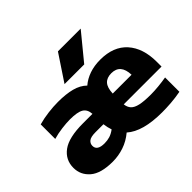

<svg xmlns="http://www.w3.org/2000/svg" viewBox="-170 -1071 1345 1345"><g transform="rotate(-45 502.0 -399.0)"><path d="M260.5 10.5Q143.5 10.5 88.8 -36.5Q34 -83.5 34 -154Q34 -233.5 97.8 -280.5Q161.5 -327.5 302.5 -327.5H396Q393 -374 361.8 -392.8Q330.5 -411.5 257 -411.5Q221.5 -411.5 175 -405.5Q128.5 -399.5 87.5 -387.5V-531.5Q136.5 -545 187.5 -551.2Q238.5 -557.5 284.5 -557.5Q363 -557.5 419.2 -542.8Q475.5 -528 510.5 -493Q546.5 -524 595 -540.8Q643.5 -557.5 702.5 -557.5Q833.5 -557.5 903 -479.8Q972.5 -402 972.5 -266V-219.5H598Q601.5 -188.5 618.8 -169.8Q636 -151 674.8 -142.2Q713.5 -133.5 781.5 -133.5Q816 -133.5 857 -137.5Q898 -141.5 936 -148V-6Q884.5 3.5 838 7Q791.5 10.5 749 10.5Q558 10.5 473 -65.5Q426 -26 371.5 -7.8Q317 10.5 260.5 10.5ZM690.5 -435.5Q645.5 -435.5 622.2 -409.5Q599 -383.5 597 -327.5H783.5Q780 -435.5 690.5 -435.5ZM310 -121Q338 -121 362.8 -128.5Q387.5 -136 414 -155.5Q403.5 -185.5 399 -221.5H321Q273.5 -221.5 255.2 -206.8Q237 -192 237 -169Q237 -121 310 -121ZM405 -613 534.5 -808H760L600 -613Z"/></g></svg>

Font: Encode Sans Exp XBd
Style: Regular
Weight: 800
Width: 7
Designer: Multiple Designers
Foundry: Impallari Type
Version: Version 3.002; ttfautohint (v1.8.3) -l 8 -r 50 -G 200 -x 14 